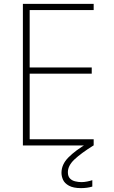

<svg xmlns="http://www.w3.org/2000/svg" viewBox="-20 -750 590 990"><path d="M98 0V-730H463V-698H133V-402H453V-370H133V-32H463V0ZM398 220Q358 220 335.5 207.5Q313 195 305 177Q297 159 297 141Q297 98 332.5 62Q368 26 432 -12L462 0Q398 40 364 72Q330 104 330 138Q330 159 340.5 170Q351 181 367.5 185Q384 189 400 189Q414 189 429 186Q444 183 456 179V212Q443 216 428 218Q413 220 398 220Z"/></svg>

Font: M PLUS Code Latin SemiExpanded ExtraLight
Style: Regular
Weight: 250
Width: 6
Designer: Coji Morishita
Foundry: UNDERFOREST DESIGN
Version: Version 1.002; ttfautohint (v1.8.3)